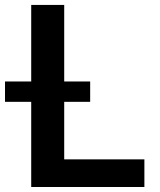

<svg xmlns="http://www.w3.org/2000/svg" viewBox="-53 -747 639 767"><path d="M71.7 0V-727.3H203.5V-110.4H523.8V0ZM-33 -340.2V-421.5H307.2V-340.2Z"/></svg>

Font: Inter Zeller Semi Bold
Style: Regular
Weight: 600
Designer: Rasmus Andersson; Joe Bland
Foundry: zeller
Version: Version 3.015;git-dec3a8cb1